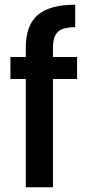

<svg xmlns="http://www.w3.org/2000/svg" viewBox="-20 -792 372 812"><path d="M306 -458H204V0H89V-458H24V-551H89V-590Q89 -685 139.5 -728.5Q190 -772 298 -772V-677Q246 -677 225 -657.5Q204 -638 204 -590V-551H306Z"/></svg>

Font: A Bank Premium Med
Style: Regular
Weight: 500
Designer: Ninad Kale (Devanagari), Jonny Pinhorn (Latin), Htun Naung (Myanmar)
Foundry: Indian Type Foundry
Version: 4.004